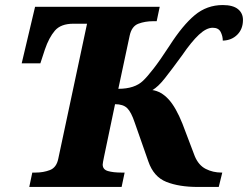

<svg xmlns="http://www.w3.org/2000/svg" viewBox="-20 -741 983 761"><path d="M96 0 108 -57H121Q152 -57 178 -67Q204 -77 211 -112L325 -647H271Q221 -647 197.5 -619.5Q174 -592 158 -545L140 -490H66L119 -714H613L601 -657H588Q555 -657 528.5 -647Q502 -637 494 -600L449 -389Q514 -389 547 -421Q563 -436 589 -469.5Q615 -503 652 -560Q704 -641 752 -681Q800 -721 863 -721Q903 -721 923 -705Q943 -689 943 -662Q943 -626 920.5 -603.5Q898 -581 863 -580Q863 -598 854.5 -614.5Q846 -631 823 -631Q798 -631 768.5 -603.5Q739 -576 702 -522Q662 -467 634 -431.5Q606 -396 584 -384Q619 -379 648 -347.5Q677 -316 703 -251L752 -122Q767 -86 795.5 -71.5Q824 -57 858 -57H861L847 0H764Q690 0 639.5 -20Q589 -40 568 -101L514 -255Q500 -297 484 -312.5Q468 -328 436 -328L392 -118Q390 -107 388.5 -100Q387 -93 387 -89Q387 -69 408 -63Q429 -57 461 -57H474L462 0Z"/></svg>

Font: Noto Serif ExtraBold
Style: Italic
Weight: 800
Italic angle: -12°
Designer: Monotype Design Team
Foundry: Monotype Imaging Inc.
Version: Version 2.013